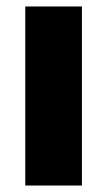

<svg xmlns="http://www.w3.org/2000/svg" viewBox="-20 -573 331 593"><path d="M233 0H58V-553H233Z"/></svg>

Font: Noto Sans Oriya Cond Blk
Style: Regular
Weight: 900
Width: 3
Designer: Amélie Bonet and Sol Matas
Foundry: Google LLC
Version: Version 2.006; ttfautohint (v1.8.4.7-5d5b)